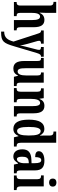

<svg xmlns="http://www.w3.org/2000/svg" viewBox="1188 -1992 1034 3450"><g transform="rotate(90 1705.0 -267.0)"><path d="M16 0H270V-49H267C231 -49 211 -58 211 -115V-313C211 -400 225 -470 278 -470C323 -470 340 -420 340 -335V0H525V-49H523C486 -49 469 -58 469 -120V-354C469 -489 426 -548 336 -548C265 -548 231 -507 212 -464H207C208 -483 211 -528 211 -569V-760H13V-711H24C45 -711 80 -703 80 -648V-119C80 -58 54 -49 21 -49H16Z M548 175V230H563C727 230 756 183 812 -5L934 -415C951 -472 967 -487 998 -487H1000V-536H825V-487L829 -486C861 -484 876 -478 876 -453C876 -436 871 -413 866 -397L817 -205C808 -172 802 -141 797 -108C794 -137 785 -183 770 -237L725 -396C718 -419 713 -438 713 -453C713 -474 725 -487 762 -487H765V-536H527V-487H531C558 -487 568 -479 582 -437L727 7C699 110 660 175 548 175Z M1214 10C1271 10 1310 -14 1337 -75H1341L1360 0H1526V-49H1519C1488 -49 1465 -55 1465 -114V-536H1282V-487H1285C1316 -487 1336 -480 1336 -420V-223C1336 -129 1316 -67 1265 -67C1218 -67 1206 -112 1206 -207V-536H1021V-487H1024C1064 -487 1076 -475 1076 -417V-187C1076 -51 1118 10 1214 10Z M1563 0H1817V-49H1813C1777 -49 1757 -58 1757 -115V-313C1757 -394 1774 -471 1829 -471C1874 -471 1887 -420 1887 -335V0H2073V-49H2069C2033 -49 2016 -58 2016 -120V-354C2016 -489 1970 -548 1883 -548C1816 -548 1782 -518 1758 -461H1754L1744 -536H1567V-487H1571C1606 -487 1628 -478 1628 -421V-119C1628 -58 1605 -49 1568 -49H1563Z M2296 10C2360 10 2398 -25 2423 -82H2427L2447 0H2613V-49H2606C2566 -49 2545 -64 2545 -125V-760H2343V-711H2350C2385 -711 2415 -703 2415 -646V-577C2415 -539 2415 -499 2417 -468H2413C2390 -514 2356 -547 2295 -547C2190 -547 2130 -460 2130 -267C2130 -75 2190 10 2296 10ZM2334 -57C2282 -57 2261 -126 2261 -267C2261 -405 2282 -481 2334 -481C2396 -481 2415 -405 2415 -268C2415 -134 2394 -57 2334 -57Z M2790 10C2852 10 2876 -20 2912 -74H2920L2937 0H3094V-49H3091C3054 -49 3042 -65 3042 -120V-377C3042 -502 2983 -548 2868 -548C2771 -548 2697 -515 2697 -448C2697 -403 2731 -382 2803 -382C2803 -450 2818 -491 2857 -491C2899 -491 2912 -449 2912 -373V-317L2845 -314C2723 -309 2663 -260 2663 -152C2663 -41 2720 10 2790 10ZM2839 -54C2809 -54 2796 -89 2796 -147C2796 -222 2816 -260 2879 -265L2913 -268V-191C2913 -111 2884 -54 2839 -54Z M3260 -632C3300 -632 3333 -652 3333 -698C3333 -745 3300 -764 3260 -764C3219 -764 3189 -745 3189 -698C3189 -652 3219 -632 3260 -632ZM3133 0H3395V-49H3386C3352 -49 3329 -63 3329 -122V-536H3132V-487H3145C3178 -487 3200 -473 3200 -418V-121C3200 -63 3177 -49 3142 -49H3133Z"/></g></svg>

Font: Noto Serif Bengali ExtraCondensed
Style: Regular
Weight: 400
Width: 2
Designer: Juan Bruce, Universal Thirst, Indian Type Foundry and the Monotype Design Team.
Foundry: Monotype Imaging Inc.
Version: Version 2.003